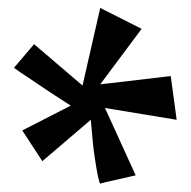

<svg xmlns="http://www.w3.org/2000/svg" viewBox="-20 -757 474 476"><path d="M14.6 -588.9 64.5 -647.5 184.6 -544.9 228.5 -737.3 331.1 -685.5 228.5 -547.9 403.3 -568.4 418 -460 240.2 -489.3 316.4 -322.3Q286.1 -315.4 269 -311.5Q252 -307.6 243.2 -305.7Q232.4 -302.7 228.5 -301.8Q226.6 -302.7 222.7 -320.3Q219.7 -335 214.8 -366.7Q210 -398.4 205.1 -460L85 -357.4L35.2 -433.6L155.3 -495.1Q100.6 -530.3 72.8 -549.3Q44.9 -568.4 31.2 -577.1Q15.6 -587.9 14.6 -588.9Z"/></svg>

Font: Irish Grover
Style: Regular
Weight: 400
Designer: Squid
Foundry: Font Diner, Inc DBA Sideshow
Version: Version 1.000